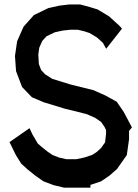

<svg xmlns="http://www.w3.org/2000/svg" viewBox="-20 -847 630 876"><path d="M544.4 -336.4 582 -265.6 568.8 -250V-211.9L558.6 -139.6L513.7 -75.7L478.5 -44.9L440.9 -19.5L392.6 -3.4V9.3H272.9L224.1 -2.4L177.7 -20L141.6 -45.4L108.4 -71.8L77.1 -100.1L52.7 -138.7L23.4 -198.7L114.7 -262.2L128.4 -232.9L152.3 -192.4L169.9 -176.8L198.2 -154.3L220.2 -139.6L250.5 -127.9L283.2 -120.6H328.6L364.7 -128.4L400.4 -140.1L421.4 -153.8L440.9 -171.4L459.5 -197.8L463.9 -237.8V-253.9L456.5 -268.6L441.4 -290.5L414.6 -309.1L377 -325.7L328.1 -338.4L277.3 -350.6L179.7 -380.4L125.5 -403.3L80.6 -450.2L53.2 -522.5L48.3 -591.3L58.1 -658.7L87.4 -725.1L134.8 -778.3L200.7 -810.1L251.5 -821.3L295.9 -826.7H345.7L389.6 -814.9L425.8 -803.7L477.5 -772.5L525.4 -729L536.6 -716.3L464.4 -624.5L449.2 -651.9L421.9 -676.3L388.7 -696.3L364.7 -704.1L334.5 -711.4H301.3L266.1 -707.5L230 -699.7L192.4 -681.6L172.4 -659.7L159.2 -629.4L154.8 -598.1L157.2 -555.2L167.5 -527.8L185.5 -508.3L218.3 -487.3L302.2 -461.4L406.7 -435.5L462.4 -410.6L512.7 -382.8Z"/></svg>

Font: Gap Sans
Style: Bold
Weight: 400
Designer: Alexandre Liziard and Etienne Ozeray
Foundry: Interstices.io
Version: Version 1.610